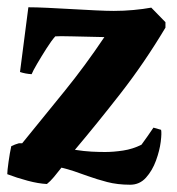

<svg xmlns="http://www.w3.org/2000/svg" viewBox="-24 -496 488 528"><path d="M334 12Q299 12 270.5 4.5Q242 -3 217 -12Q198 -19 180 -25Q162 -31 145 -35Q135 -22 124.5 -9.5Q114 3 105 10Q82 9 52 1Q22 -7 -4 -17Q-4 -26 -0.5 -51Q3 -76 7 -94Q17 -99 28 -102H37Q98 -177 154 -246Q210 -315 263 -394Q213 -395 175 -396Q137 -397 128 -396Q118 -385 104 -363Q90 -341 78 -320.5Q66 -300 63 -292Q46 -293 31 -298L54 -476Q75 -476 106.5 -474.5Q138 -473 173 -471Q208 -469 239 -467.5Q270 -466 289 -466Q316 -466 343 -468.5Q370 -471 392 -475L431 -435V-420Q373 -323 307.5 -239Q242 -155 182 -84Q208 -80 228 -79Q248 -78 265 -78Q288 -78 314.5 -82Q341 -86 365 -98Q373 -109 381.5 -121Q390 -133 398 -145L419 -139Q421 -130 418 -106Q415 -82 405 -54.5Q395 -27 377.5 -7.5Q360 12 334 12Z"/></svg>

Font: Labrada ExtraBold
Style: Italic
Weight: 800
Italic angle: -7°
Designer: Mercedes Jáuregui
Foundry: Omnibus-Type Team
Version: Version 1.000; ttfautohint (v1.8.4.7-5d5b)